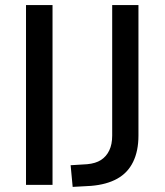

<svg xmlns="http://www.w3.org/2000/svg" viewBox="-20 -725 646 753"><path d="M82 0V-705H186V0ZM265 8 257 -77 322 -81Q355 -84 376 -97.5Q397 -111 408.5 -135Q420 -159 420 -193V-705H523V-193Q523 -133 502 -90Q481 -47 439.5 -24Q398 -1 337 4Z"/></svg>

Font: Nunito Sans 12pt ExtraLight SemiBold
Style: Regular
Weight: 600
Version: Version 3.101;gftools[0.9.27]